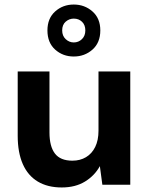

<svg xmlns="http://www.w3.org/2000/svg" viewBox="-20 -814 659 846"><path d="M252 12Q190 12 146.5 -14Q103 -40 80.5 -91Q58 -142 58 -216V-499H198V-230Q198 -169 222 -137.5Q246 -106 299 -106Q333 -106 359 -121.5Q385 -137 399.5 -166.5Q414 -196 414 -238V-499H554V0H431L420 -82Q397 -40 354.5 -14Q312 12 252 12ZM305 -565Q257 -565 223 -595.5Q189 -626 189 -680Q189 -733 223 -763.5Q257 -794 305 -794Q353 -794 387.5 -763.5Q422 -733 422 -680Q422 -626 387.5 -595.5Q353 -565 305 -565ZM305 -627Q326 -627 341 -641.5Q356 -656 356 -680Q356 -704 341.5 -718Q327 -732 305 -732Q285 -732 269.5 -718.5Q254 -705 254 -680Q254 -656 269.5 -641.5Q285 -627 305 -627Z"/></svg>

Font: DM Sans 20pt ExtraBold
Style: Regular
Weight: 800
Version: Version 4.004;gftools[0.9.30]